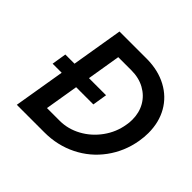

<svg xmlns="http://www.w3.org/2000/svg" viewBox="-166 -890 1080 1080"><g transform="rotate(45 374.0 -350.0)"><path d="M87 -393H160L211 -700H431Q520 -699 588 -662.5Q656 -626 693 -561Q730 -496 730 -411Q730 -379 724 -343Q707 -244 649.5 -165.5Q592 -87 504.5 -43.5Q417 0 314 0H94L145 -306H73ZM328 -107Q394 -107 454.5 -140Q515 -173 556.5 -230.5Q598 -288 609 -357Q613 -377 613 -400Q613 -456 588 -499.5Q563 -543 517.5 -568Q472 -593 413 -593H308L275 -393H411L397 -306H260L227 -107Z"/></g></svg>

Font: Oak Sans Semibold
Style: Italic
Weight: 600
Italic angle: -9.49998°
Foundry: Erik Kennedy, Walven
Version: Version 1.000